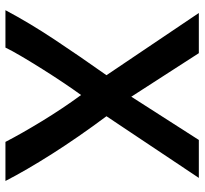

<svg xmlns="http://www.w3.org/2000/svg" viewBox="-42 -690 733 688"><g transform="rotate(90 324.0 -346.5)"><path d="M17 0Q62 -85 122 -175.5Q182 -266 250 -362L27 -693H171L327 -451L482 -693H618L397 -362Q473 -260 532 -167Q591 -74 629 0H489Q459 -58 414.5 -131Q370 -204 321 -271Q302 -245 277.5 -208.5Q253 -172 228.5 -133Q204 -94 183 -58.5Q162 -23 151 0Z"/></g></svg>

Font: Ubuntu Sans SemiBold
Style: Regular
Weight: 600
Designer: Dalton Maag Ltd
Foundry: Dalton Maag Ltd
Version: Version 1.006; ttfautohint (v1.8.4.7-5d5b)